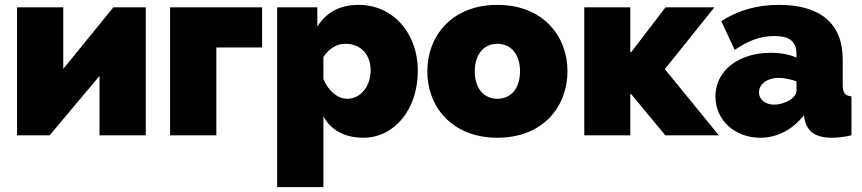

<svg xmlns="http://www.w3.org/2000/svg" viewBox="-20 -556 3542 789"><path d="M240 -526H50V0H184L389 -244V0H579V-526H446L240 -273Z M1057 -526H679V0H869V-361H1057Z M1473 10C1601 10 1697 -107 1697 -265C1697 -421 1594 -536 1454 -536C1374 -536 1321 -504 1284 -447V-526H1119V213H1309V-78C1340 -21 1397 10 1473 10ZM1407 -150C1367 -150 1328 -184 1309 -231V-322C1334 -358 1364 -376 1399 -376C1462 -376 1503 -333 1503 -266C1503 -202 1462 -150 1407 -150Z M2024 10C2212 10 2312 -119 2312 -263C2312 -407 2212 -536 2024 -536C1836 -536 1736 -407 1736 -263C1736 -119 1836 10 2024 10ZM1931 -263C1931 -334 1969 -376 2024 -376C2079 -376 2117 -334 2117 -263C2117 -192 2079 -150 2024 -150C1969 -150 1931 -192 1931 -263Z M2574 -342H2570V-526H2381V0H2570V-169H2574L2714 0H2934L2712 -272L2916 -526H2715Z M3104 10C3173 10 3236 -22 3283 -82L3287 -63C3298 -15 3331 10 3399 10C3420 10 3448 7 3479 0V-160C3452 -163 3443 -174 3443 -210V-312C3443 -461 3349 -536 3181 -536C3092 -536 3013 -514 2944 -469L2999 -351C3055 -388 3102 -408 3162 -408C3226 -408 3253 -384 3253 -335V-319C3225 -332 3190 -339 3147 -339C3015 -339 2920 -266 2920 -159C2920 -63 2999 10 3104 10ZM3161 -126C3125 -126 3099 -147 3099 -176C3099 -211 3133 -236 3180 -236C3201 -236 3230 -230 3253 -222V-183C3253 -170 3243 -157 3228 -146C3209 -134 3184 -126 3161 -126Z"/></svg>

Font: Raleway Black
Style: Regular
Weight: 900
Designer: Matt McInerney, Pablo Impallari, Rodrigo Fuenzalida
Foundry: Matt McInerney, Pablo Impallari, Rodrigo Fuenzalida
Version: Version 3.000g; ttfautohint (v1.5) -l 8 -r 28 -G 28 -x 14 -D